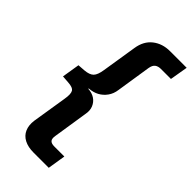

<svg xmlns="http://www.w3.org/2000/svg" viewBox="-273 -768 1010 1010"><g transform="rotate(45 232.0 -262.5)"><path d="M210 180Q169 180 141 165.5Q113 151 101 123.5Q89 96 94 59L125 -135Q132 -176 123 -192Q114 -208 77 -210L36 -213L52 -312L93 -315Q129 -318 144 -333.5Q159 -349 165 -389L196 -584Q205 -643 244.5 -674Q284 -705 340 -705H464L447 -605H373Q352 -605 339.5 -595.5Q327 -586 323 -562L293 -369Q289 -338 272.5 -315Q256 -292 232 -279Q208 -266 177 -264L176 -261Q206 -259 226 -245.5Q246 -232 255.5 -209Q265 -186 259 -156L229 37Q225 61 234 70.5Q243 80 264 80H339L323 180Z"/></g></svg>

Font: Nunito Sans 8pt
Style: Bold Italic
Weight: 700
Italic angle: -9°
Version: Version 3.101;gftools[0.9.27]